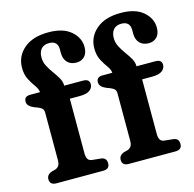

<svg xmlns="http://www.w3.org/2000/svg" viewBox="-105 -827 945 935"><g transform="rotate(-15 367.5 -360.0)"><path d="M236 -105.5Q236 -67.5 262.5 -65L306.5 -60.5Q335 -57.5 335 -29.5Q335 0 302 0H66.5Q33.5 0 33.5 -29Q33.5 -52.5 60 -61.5L76 -65.5Q88.5 -69 95.5 -78.5Q102.5 -88 102.5 -106.5V-346Q102.5 -359 96.5 -366Q90.5 -373 74 -380L58.5 -385.5Q24 -399.5 24 -422.5Q24 -449.5 54 -449.5H104Q102.5 -466.5 89.2 -484.5Q76 -502.5 63 -526.8Q50 -551 50 -586.5Q50 -644 94.2 -682.2Q138.5 -720.5 218 -720.5Q292 -720.5 331.2 -686.5Q370.5 -652.5 370.5 -606Q370.5 -575 354.5 -558.8Q338.5 -542.5 313.5 -542.5Q285 -542.5 268.2 -559.8Q251.5 -577 251.5 -607V-625.5Q251.5 -669 208 -669Q182 -669 168.2 -653.5Q154.5 -638 154.5 -610.5Q154.5 -587.5 165.2 -566.8Q176 -546 190.2 -526.8Q204.5 -507.5 215.2 -488.8Q226 -470 226 -450.5V-449.5H320.5Q353 -449.5 353 -423.5Q353 -405 337 -393Q321 -381 285.5 -381H236ZM600.5 -105.5Q600.5 -67.5 627 -65L671 -60.5Q699.5 -57.5 699.5 -29.5Q699.5 0 666.5 0H431Q398 0 398 -29Q398 -52.5 424.5 -61.5L440.5 -65.5Q453 -69 460 -78.5Q467 -88 467 -106.5V-346Q467 -359 461 -366Q455 -373 438.5 -380L423 -385.5Q388.5 -399.5 388.5 -422.5Q388.5 -449.5 418.5 -449.5H468.5Q467 -466.5 453.8 -484.5Q440.5 -502.5 427.5 -526.8Q414.5 -551 414.5 -586.5Q414.5 -644 458.8 -682.2Q503 -720.5 582.5 -720.5Q656.5 -720.5 695.8 -686.5Q735 -652.5 735 -606Q735 -575 719 -558.8Q703 -542.5 678 -542.5Q649.5 -542.5 632.8 -559.8Q616 -577 616 -607V-625.5Q616 -669 572.5 -669Q546.5 -669 532.8 -653.5Q519 -638 519 -610.5Q519 -587.5 529.8 -566.8Q540.5 -546 554.8 -526.8Q569 -507.5 579.8 -488.8Q590.5 -470 590.5 -450.5V-449.5H685Q717.5 -449.5 717.5 -423.5Q717.5 -405 701.5 -393Q685.5 -381 650 -381H600.5Z"/></g></svg>

Font: Fraunces 72pt S100 SemiBold
Style: Regular
Weight: 600
Version: Version 1.000; ttfautohint (v1.8.3)